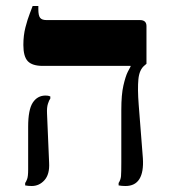

<svg xmlns="http://www.w3.org/2000/svg" viewBox="-20 -617 567 641"><path d="M399 4Q393 4 387 3.5Q381 3 376 2V-6Q383 -17 384 -29Q385 -41 385 -75V-250Q385 -301 392 -331.5Q399 -362 406.5 -377Q414 -392 416 -395V-397H123Q88 -397 73 -412.5Q58 -428 58 -467Q58 -499 65 -526Q72 -553 79.5 -572Q87 -591 89 -597H108V-586Q108 -565 114 -557.5Q120 -550 135 -550H447Q469 -550 469 -530V-404L462 -398Q445 -384 442 -352Q439 -320 443 -268L457 -89Q460 -43 445.5 -19.5Q431 4 399 4ZM86 4Q74 4 64 2V-6Q67 -10 70.5 -19Q74 -28 74 -51V-194Q74 -251 89.5 -274.5Q105 -298 132 -298Q136 -298 139.5 -297.5Q143 -297 148 -295V-288Q144 -283 140 -270.5Q136 -258 137 -238L144 -73Q146 -35 128.5 -15.5Q111 4 86 4Z"/></svg>

Font: Frank Ruhl Libre SemiBold
Style: Regular
Weight: 600
Designer: Yanek Iontef
Foundry: Fontef
Version: Version 6.003;gftools[0.9.30]